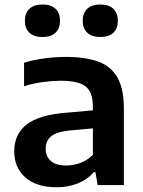

<svg xmlns="http://www.w3.org/2000/svg" viewBox="-20 -800 620 830"><path d="M225.5 9.5Q137 9.5 89.2 -33.2Q41.5 -76 41.5 -145.5Q41.5 -220 95.5 -262Q149.5 -304 269.5 -313L409 -325.5L421.5 -248.5L282 -236Q225.5 -230.5 201.5 -211Q177.5 -191.5 177.5 -157.5Q177.5 -123.5 199.8 -104Q222 -84.5 266.5 -84.5Q297 -84.5 327 -95.5Q357 -106.5 381.5 -130.5V-339.5Q381.5 -382.5 367 -406.8Q352.5 -431 321.8 -441Q291 -451 242 -451Q209 -451 166.5 -445.5Q124 -440 84 -427V-529Q125.5 -541.5 174 -547.8Q222.5 -554 264 -554Q350 -554 405.8 -533.2Q461.5 -512.5 488.5 -463.5Q515.5 -414.5 515.5 -330V0H402L392.5 -56H385.5Q358 -23.5 316 -7Q274 9.5 225.5 9.5ZM413.5 -640Q376.5 -640 357 -658.8Q337.5 -677.5 337.5 -710Q337.5 -743 357 -761.8Q376.5 -780.5 413.5 -780.5Q451 -780.5 470.2 -761.8Q489.5 -743 489.5 -710Q489.5 -677.5 470.2 -658.8Q451 -640 413.5 -640ZM163.5 -640Q126.5 -640 107 -658.8Q87.5 -677.5 87.5 -710Q87.5 -743 107 -761.8Q126.5 -780.5 163.5 -780.5Q201 -780.5 220.2 -761.8Q239.5 -743 239.5 -710Q239.5 -677.5 220.2 -658.8Q201 -640 163.5 -640Z"/></svg>

Font: Encode Sans SemiExpanded SemiBold
Style: Regular
Weight: 600
Width: 6
Designer: Multiple Designers
Foundry: Impallari Type
Version: Version 3.002